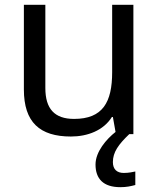

<svg xmlns="http://www.w3.org/2000/svg" viewBox="-20 -556 658 796"><path d="M448 116C448 75 471 43 516 0H533V-536H445V-257C445 -132 406 -63 287 -63C206 -63 168 -105 168 -191V-536H79V-185C79 -49 145 10 274 10C343 10 409 -15 444 -71H448L459 -9C421 21 376 73 376 126C376 185 408 220 479 220C505 220 522 216 541 211V155C530 157 515 161 493 161C465 161 448 146 448 116Z"/></svg>

Font: Noto Sans Bengali
Style: Regular
Weight: 400
Designer: Jelle Bosma - Monotype Design Team
Foundry: Monotype Imaging Inc.
Version: Version 2.003